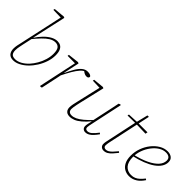

<svg xmlns="http://www.w3.org/2000/svg" viewBox="32 -1454 2175 2175"><g transform="rotate(45 1119.5 -366.5)"><path d="M169 12Q146 12 129 5.5Q112 -1 101 -13.5Q90 -26 84 -44Q78 -62 78 -85Q78 -112 83.5 -139Q89 -166 96 -195L211 -723L216 -712L88 -715L92 -733L227 -745L240 -738L150 -334L152 -330L122 -193Q117 -168 113.5 -151Q110 -134 108 -119.5Q106 -105 106 -87Q106 -52 121 -32.5Q136 -13 176 -13Q215 -13 255.5 -35.5Q296 -58 331 -96Q361 -129 386.5 -173Q412 -217 427 -266.5Q442 -316 442 -363Q442 -423 422.5 -447.5Q403 -472 366 -472Q330 -472 294.5 -450.5Q259 -429 220 -388.5Q181 -348 134 -291L131 -324H146Q181 -377 219 -416Q257 -455 296.5 -476.5Q336 -498 372 -498Q402 -498 424 -485.5Q446 -473 458.5 -444.5Q471 -416 471 -369Q471 -315 453 -260.5Q435 -206 404.5 -157Q374 -108 335 -70Q296 -32 253 -10Q210 12 169 12Z M669 -244 667 -297H681Q706 -352 732 -397Q758 -442 789 -469Q820 -496 858 -496Q885 -496 899 -489.5Q913 -483 918 -473Q918 -461 910 -453.5Q902 -446 887 -446Q873 -446 860.5 -450.5Q848 -455 834 -465L820 -476L854 -478L837 -476Q812 -468 785.5 -438Q759 -408 730 -359Q701 -310 669 -244ZM591 0 692 -474 697 -460 570 -461 573 -479 704 -494 719 -487 678 -298 681 -296 665 -216Q653 -162 642 -108Q631 -54 619 0L598 4Z M1071 11Q1049 11 1032.5 3Q1016 -5 1006.5 -21.5Q997 -38 997 -62Q997 -86 1003 -115.5Q1009 -145 1017 -178L1086 -476L1093 -460L971 -464L975 -482L1103 -494L1117 -487L1047 -188Q1042 -166 1037 -142.5Q1032 -119 1029 -99Q1026 -79 1026 -66Q1026 -42 1039 -28.5Q1052 -15 1079 -15Q1107 -15 1139 -29.5Q1171 -44 1211.5 -77.5Q1252 -111 1305 -167L1307 -136H1294Q1247 -80 1209 -48Q1171 -16 1137.5 -2.5Q1104 11 1071 11ZM1324 11Q1302 11 1287.5 -2.5Q1273 -16 1273 -40Q1273 -58 1277.5 -77.5Q1282 -97 1289 -127H1286L1318 -277Q1330 -329 1340.5 -381.5Q1351 -434 1362 -486L1383 -495L1391 -490L1309 -108Q1306 -93 1302.5 -76Q1299 -59 1299 -45Q1299 -30 1307.5 -22.5Q1316 -15 1332 -15Q1358 -15 1384 -37Q1410 -59 1444 -104L1458 -92Q1437 -62 1415.5 -38.5Q1394 -15 1371.5 -2Q1349 11 1324 11Z M1528 -463 1532 -482 1664 -488H1668H1823L1818 -461L1665 -465H1663ZM1617 11Q1593 11 1577.5 -3.5Q1562 -18 1562 -42Q1562 -60 1565.5 -78Q1569 -96 1574 -118L1646 -456L1687 -623H1710L1602 -120Q1598 -102 1594.5 -83Q1591 -64 1591 -49Q1591 -32 1600.5 -23.5Q1610 -15 1627 -15Q1644 -15 1661.5 -24.5Q1679 -34 1699.5 -55Q1720 -76 1746 -108L1760 -96Q1735 -64 1713 -40Q1691 -16 1668 -2.5Q1645 11 1617 11Z M2025 12Q1984 12 1950 -7Q1916 -26 1895.5 -66Q1875 -106 1875 -169Q1875 -230 1896 -288.5Q1917 -347 1954 -394Q1991 -441 2038.5 -469.5Q2086 -498 2138 -498Q2178 -498 2204.5 -478Q2231 -458 2231 -418Q2231 -379 2208 -343Q2185 -307 2141.5 -276.5Q2098 -246 2034.5 -221Q1971 -196 1889 -178L1888 -197Q1990 -221 2060.5 -255Q2131 -289 2167.5 -329.5Q2204 -370 2204 -416Q2204 -446 2185 -460.5Q2166 -475 2133 -475Q2089 -475 2048 -449Q2007 -423 1974 -379Q1941 -335 1922 -282.5Q1903 -230 1903 -176Q1903 -94 1938.5 -54Q1974 -14 2033 -14Q2064 -14 2089.5 -25Q2115 -36 2137 -57Q2159 -78 2180 -105L2195 -94Q2180 -71 2162.5 -51.5Q2145 -32 2123.5 -18Q2102 -4 2078 4Q2054 12 2025 12Z"/></g></svg>

Font: Source Serif 4 ExtraLight
Style: Italic
Weight: 250
Italic angle: -12°
Designer: Frank Grießhammer
Foundry: Adobe Systems Incorporated
Version: Version 4.004;hotconv 1.0.116;makeotfexe 2.5.65601